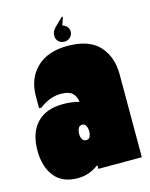

<svg xmlns="http://www.w3.org/2000/svg" viewBox="-126 -743 645 827"><g transform="rotate(-15 196.0 -329.0)"><path d="M407 -370V0H213V-17Q169 16 119 16Q50 16 15 -27.5Q-20 -71 -20 -144Q-20 -222 20.5 -265.5Q61 -309 138 -309Q176 -309 210 -300Q205 -328 189.5 -341Q174 -354 140 -354Q91 -354 44 -318H34V-370Q34 -451 83.5 -498.5Q133 -546 221 -546Q317 -546 362 -497Q407 -448 407 -370ZM217 -167Q217 -181 211.5 -191.5Q206 -202 195 -202Q183 -202 177.5 -191.5Q172 -181 172 -166Q172 -153 177.5 -143Q183 -133 195 -133Q207 -133 212 -143Q217 -153 217 -167ZM178 -602Q178 -616 184 -625.5Q190 -635 204 -648L231 -674L235 -672L223 -637Q251 -627 251 -602Q251 -588 240.5 -577.5Q230 -567 215 -567Q198 -567 188 -577Q178 -587 178 -602Z"/></g></svg>

Font: FFF_tuoi-tre Black
Style: Regular
Weight: 900
Designer: bBox Type GmbH
Foundry: bBox Type GmbH
Version: Version 1.001